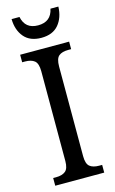

<svg xmlns="http://www.w3.org/2000/svg" viewBox="-136 -959 604 1011"><g transform="rotate(-15 166.0 -453.5)"><path d="M33 -42H49Q82 -42 100 -56.5Q118 -71 118 -112V-601Q118 -644 100 -658.5Q82 -673 49 -673H33V-714H300V-673H284Q250 -673 232.5 -658.5Q215 -644 215 -601V-113Q215 -71 232.5 -56.5Q250 -42 284 -42H300V0H33ZM38 -907H81Q95 -839 165 -839Q236 -839 250 -907H293Q291 -847 259 -809Q227 -771 165 -771Q103 -771 71 -809Q39 -847 38 -907Z"/></g></svg>

Font: Noto Serif Narrow
Style: Regular
Weight: 400
Width: 4
Designer: Monotype Design Team
Foundry: Monotype Imaging Inc.
Version: Version 1.001